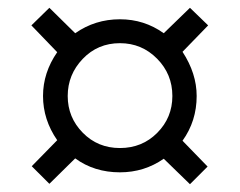

<svg xmlns="http://www.w3.org/2000/svg" viewBox="-20 -598 612 490"><path d="M89.8 -353Q89.8 -412.6 126 -464.8L60.1 -533.2L106 -578.1L171.9 -513.2Q222.7 -548.8 286.1 -548.8Q348.1 -548.8 397.9 -513.2L464.8 -578.1L511.2 -533.2L445.8 -465.8Q481.9 -410.6 481.9 -353Q481.9 -289.1 445.8 -238.8L509.8 -172.9L464.8 -127.9L397.9 -192.9Q348.1 -158.2 286.1 -158.2Q220.7 -158.2 171.9 -193.8L106 -128.9L61 -173.8L126 -240.2Q89.8 -292.5 89.8 -353ZM152.8 -353Q152.8 -298.3 191.2 -259.3Q229.5 -220.2 286.1 -220.2Q342.8 -220.2 381.3 -259Q419.9 -297.9 419.9 -353Q419.9 -408.7 380.9 -448.2Q341.8 -487.8 286.1 -487.8Q229.5 -487.8 191.2 -447.8Q152.8 -407.7 152.8 -353Z"/></svg>

Font: Samim FD
Style: FD
Weight: 400
Foundry: DejaVu fonts team - Redesigned by Saber Rastikerdar
Version: Version 4.0.5